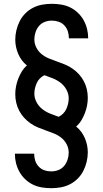

<svg xmlns="http://www.w3.org/2000/svg" viewBox="-20 -843 540 1006"><path d="M249 143Q224 143 199.5 139Q175 135 153 124.5Q131 114 112.5 96.5Q94 79 82 57.5Q70 36 64 12Q58 -12 58 -37Q58 -37 58 -37.5Q58 -38 58 -38H159Q159 -38 159 -38Q159 -38 159 -37Q159 -19 164.5 -1.5Q170 16 182.5 29.5Q195 43 212.5 49Q230 55 249 55Q268 55 286 48Q304 41 316 26.5Q328 12 334 -6.5Q340 -25 340 -43Q340 -66 329.5 -86.5Q319 -107 301.5 -121Q284 -135 263 -143.5Q242 -152 220.5 -159.5Q199 -167 178.5 -175.5Q158 -184 139.5 -197Q121 -210 106 -226.5Q91 -243 80.5 -263Q70 -283 65 -305Q60 -327 60 -350Q60 -370 64 -390.5Q68 -411 75.5 -430.5Q83 -450 94 -468Q105 -486 121 -500Q106 -512 94.5 -527.5Q83 -543 75.5 -560.5Q68 -578 64 -597Q60 -616 60 -635Q60 -660 66 -685Q72 -710 83.5 -732.5Q95 -755 113 -773Q131 -791 153.5 -802.5Q176 -814 201 -818.5Q226 -823 251 -823Q276 -823 300.5 -819Q325 -815 347 -804.5Q369 -794 387.5 -776.5Q406 -759 418 -737.5Q430 -716 436 -692Q442 -668 442 -643Q442 -643 442 -642.5Q442 -642 442 -642H341Q341 -642 341 -642Q341 -642 341 -643Q341 -661 335.5 -678.5Q330 -696 317.5 -709.5Q305 -723 287.5 -729Q270 -735 251 -735Q232 -735 214 -728Q196 -721 184 -706.5Q172 -692 166 -673.5Q160 -655 160 -637Q160 -614 170.5 -593.5Q181 -573 198.5 -559Q216 -545 237 -536.5Q258 -528 279.5 -520.5Q301 -513 321.5 -504.5Q342 -496 360.5 -483Q379 -470 394 -453.5Q409 -437 419.5 -417Q430 -397 435 -375Q440 -353 440 -330Q440 -310 436 -289.5Q432 -269 424.5 -249.5Q417 -230 406 -212Q395 -194 379 -180Q394 -168 405.5 -152.5Q417 -137 424.5 -119.5Q432 -102 436 -83Q440 -64 440 -45Q440 -20 434 5Q428 30 416.5 52.5Q405 75 387 93Q369 111 346.5 122.5Q324 134 299 138.5Q274 143 249 143ZM287 -231Q300 -237 310.5 -247.5Q321 -258 327 -271Q333 -284 336.5 -298.5Q340 -313 340 -327Q340 -351 328.5 -372.5Q317 -394 298.5 -408.5Q280 -423 258 -432Q236 -441 213 -449Q200 -443 189.5 -432.5Q179 -422 173 -409Q167 -396 163.5 -381.5Q160 -367 160 -353Q160 -329 171.5 -307.5Q183 -286 201.5 -271.5Q220 -257 242 -248Q264 -239 287 -231Z"/></svg>

Font: Zed Sans Semibold
Style: Regular
Weight: 600
Designer: Belleve Invis
Foundry: Belleve Invis
Version: Version 1.0.0; ttfautohint (v1.8.4)